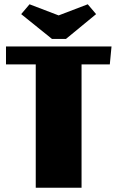

<svg xmlns="http://www.w3.org/2000/svg" viewBox="-20 -877 546 897"><path d="M361 0H147V-576H8V-660H501L493 -576H361ZM223 -695 79 -811 118 -857 254 -805 390 -857 429 -811 288 -695Z"/></svg>

Font: Sansita ExtraBold
Style: Regular
Weight: 800
Designer: Pablo Cosgaya
Foundry: Omnibus-Type
Version: Version 1.006